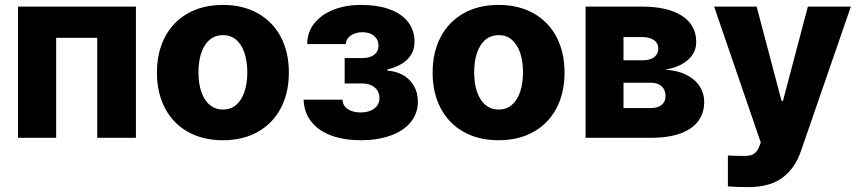

<svg xmlns="http://www.w3.org/2000/svg" viewBox="-20 -557 3470 776"><path d="M52.7 -530.3H529.3V0H373V-404.3H207V0H52.7Z M614.3 -263.7Q614.3 -345.2 646.5 -407Q678.7 -468.8 739 -502.9Q799.3 -537.1 880.9 -537.1Q962.4 -537.1 1022.7 -502.9Q1083 -468.8 1115.2 -407Q1147.5 -345.2 1147.5 -263.7Q1147.5 -182.1 1115.2 -120.4Q1083 -58.6 1022.7 -24.4Q962.4 9.8 880.9 9.8Q799.3 9.8 739 -24.4Q678.7 -58.6 646.5 -120.4Q614.3 -182.1 614.3 -263.7ZM979.5 -264.6Q979.5 -309.1 968 -343.3Q956.5 -377.4 934.6 -396.2Q912.6 -415 881.8 -415Q834.5 -415 808.3 -374Q782.2 -333 782.2 -264.6Q782.2 -196.3 808.3 -155.3Q834.5 -114.3 881.8 -114.3Q912.6 -114.3 934.6 -133.1Q956.5 -151.9 968 -186Q979.5 -220.2 979.5 -264.6Z M1437.5 -102.5Q1471.2 -102.5 1492.4 -118.2Q1513.7 -133.8 1513.7 -161.1Q1513.7 -187 1494.4 -203.4Q1475.1 -219.7 1445.3 -219.7H1373V-322.3H1445.3Q1475.1 -322.3 1492.4 -335.9Q1509.8 -349.6 1509.8 -372.1Q1509.8 -396.5 1492.2 -411.6Q1474.6 -426.8 1445.3 -426.8Q1416.5 -426.8 1397.5 -413.3Q1378.4 -399.9 1377.9 -378.9H1221.7Q1221.7 -426.8 1250.2 -462.6Q1278.8 -498.5 1328.1 -517.8Q1377.4 -537.1 1438.5 -537.1Q1505.9 -537.1 1554.4 -519.5Q1603 -502 1629.2 -468.3Q1655.3 -434.6 1655.3 -387.7Q1655.3 -346.2 1627 -317.6Q1598.6 -289.1 1545.9 -276.4V-271.5Q1579.6 -269.5 1607.7 -254.2Q1635.7 -238.8 1652.3 -210.9Q1668.9 -183.1 1668.9 -146.5Q1668.9 -98.1 1639.6 -62.7Q1610.4 -27.3 1557.9 -8.8Q1505.4 9.8 1438.5 9.8Q1371.6 9.8 1320.1 -8.8Q1268.6 -27.3 1238.8 -64.5Q1209 -101.6 1207 -154.3H1364.3Q1364.7 -130.4 1384.8 -116.5Q1404.8 -102.5 1437.5 -102.5Z M1728.5 -263.7Q1728.5 -345.2 1760.7 -407Q1793 -468.8 1853.3 -502.9Q1913.6 -537.1 1995.1 -537.1Q2076.7 -537.1 2137 -502.9Q2197.3 -468.8 2229.5 -407Q2261.7 -345.2 2261.7 -263.7Q2261.7 -182.1 2229.5 -120.4Q2197.3 -58.6 2137 -24.4Q2076.7 9.8 1995.1 9.8Q1913.6 9.8 1853.3 -24.4Q1793 -58.6 1760.7 -120.4Q1728.5 -182.1 1728.5 -263.7ZM2093.8 -264.6Q2093.8 -309.1 2082.3 -343.3Q2070.8 -377.4 2048.8 -396.2Q2026.9 -415 1996.1 -415Q1948.7 -415 1922.6 -374Q1896.5 -333 1896.5 -264.6Q1896.5 -196.3 1922.6 -155.3Q1948.7 -114.3 1996.1 -114.3Q2026.9 -114.3 2048.8 -133.1Q2070.8 -151.9 2082.3 -186Q2093.8 -220.2 2093.8 -264.6Z M2346.7 -530.3H2575.2Q2678.2 -530.3 2736.1 -493.2Q2793.9 -456.1 2793.9 -386.7Q2793.9 -344.7 2760.7 -315.2Q2727.5 -285.6 2668 -275.4Q2718.8 -272.5 2754.4 -254.4Q2790 -236.3 2808.1 -208Q2826.2 -179.7 2826.2 -145.5Q2826.2 -75.7 2770.5 -37.8Q2714.8 0 2610.4 0H2346.7ZM2669.9 -168.9Q2669.9 -193.8 2654.1 -208.3Q2638.2 -222.7 2610.4 -222.7H2500V-120.1H2610.4Q2638.2 -120.1 2654.1 -133.1Q2669.9 -146 2669.9 -168.9ZM2640.6 -361.3Q2640.6 -382.3 2623 -394.8Q2605.5 -407.2 2575.2 -407.2H2500V-313.5H2579.1Q2607.9 -313.5 2624.3 -326.2Q2640.6 -338.9 2640.6 -361.3Z M2921.9 196.3V71.3Q2943.4 73.2 2986.3 73.2Q3002.4 73.2 3012.9 70.8Q3023.4 68.4 3032.7 60.1Q3042 51.8 3048.8 35.2L3054.7 18.6L2866.2 -530.3H3038.1L3138.7 -149.4H3144.5L3245.1 -530.3H3418.9L3217.8 51.8Q3194.3 122.1 3143.3 160.6Q3092.3 199.2 3003.9 199.2Q2954.1 199.2 2921.9 196.3Z"/></svg>

Font: Pretendard Std ExtraBold
Style: Regular
Weight: 800
Designer: Base glyphs from Inter by Rasmus Andersson; Hangeul glyphs from Noto Sans CJK(Source Han Sans) by Jang Soo-young and Kan
Foundry: Kil Hyung-jin
Version: Version 1.309